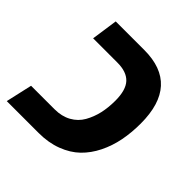

<svg xmlns="http://www.w3.org/2000/svg" viewBox="-156 -692 816 816"><g transform="rotate(45 252.5 -283.5)"><path d="M-1 0 25.9 -119.1H167Q210 -119.1 241.7 -136.7Q273.4 -154.3 290.8 -184.8Q308.1 -215.3 316.2 -250.7Q324.2 -286.1 324.2 -327.1Q324.2 -391.6 297.6 -419.9Q271 -448.2 215.8 -448.2H69.8L86.9 -566.9H258.8Q469.2 -566.9 469.2 -335Q469.2 -280.3 459.7 -231.9Q450.2 -183.6 429 -140.6Q407.7 -97.7 376 -66.9Q344.2 -36.1 296.9 -18.1Q249.5 0 190.9 0Z"/></g></svg>

Font: FiraGO SemiBold
Style: Italic
Weight: 600
Italic angle: -8°
Designer: bBox Type GmbH
Foundry: bBox Type GmbH
Version: Version 1.001;PS 001.001;hotconv 1.0.88;makeotf.lib2.5.64775